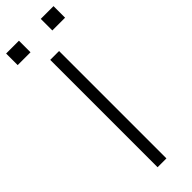

<svg xmlns="http://www.w3.org/2000/svg" viewBox="-312 -889 899 899"><g transform="rotate(-45 138.0 -439.0)"><path d="M164.6 0H106V-710.9H164.6ZM294.9 -801.3H210.4V-877.9H294.9ZM65.9 -801.3H-19V-877.9H65.9Z"/></g></svg>

Font: Franko
Style: Light
Weight: 300
Designer: Google
Version: Version 1.200310; 2013